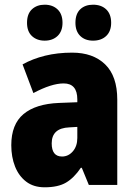

<svg xmlns="http://www.w3.org/2000/svg" viewBox="-20 -838 573 817"><path d="M287 -614Q376 -614 427.5 -564Q479 -514 479 -414V-51H358L328 -124H324Q295 -81 261 -61Q227 -41 170 -41Q123 -41 91.5 -65Q60 -89 44 -129.5Q28 -170 28 -220Q28 -309 80 -352.5Q132 -396 231 -400L309 -403V-415Q309 -483 251 -483Q199 -483 122 -442L76 -564Q119 -588 172 -601Q225 -614 287 -614ZM275 -296Q200 -293 200 -228Q200 -172 244 -172Q271 -172 290 -194Q309 -216 309 -251V-298ZM95 -741Q95 -779 116 -798.5Q137 -818 170 -818Q204 -818 225 -798Q246 -778 246 -741Q246 -705 225 -685Q204 -665 170 -665Q137 -665 116 -684.5Q95 -704 95 -741ZM301 -741Q301 -779 321.5 -798.5Q342 -818 376 -818Q411 -818 432 -798Q453 -778 453 -741Q453 -705 432 -685Q411 -665 376 -665Q342 -665 321.5 -685Q301 -705 301 -741Z"/></svg>

Font: Noto Sans Tamil UI Condensed Black
Style: Regular
Weight: 900
Width: 3
Designer: Jelle Bosma - Monotype Design Team
Foundry: Monotype Imaging Inc.
Version: Version 2.004; ttfautohint (v1.8.4.7-5d5b)